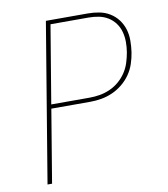

<svg xmlns="http://www.w3.org/2000/svg" viewBox="-82 -805 765 874"><g transform="rotate(-10 300.0 -367.5)"><path d="M67 0 189 -735H383Q410 -735 436 -730Q462 -725 484 -711.5Q506 -698 521.5 -677.5Q537 -657 544.5 -632.5Q552 -608 552 -580.5Q552 -553 548 -526Q544 -500 535.5 -474.5Q527 -449 511.5 -426.5Q496 -404 474 -386Q452 -368 427 -357Q402 -346 376 -341.5Q350 -337 324 -337H144L88 0ZM324 -356Q348 -356 371.5 -360Q395 -364 418 -374Q441 -384 460.5 -400.5Q480 -417 494 -438Q508 -459 515.5 -482.5Q523 -506 527 -529Q531 -553 531 -577Q531 -601 525 -623.5Q519 -646 505.5 -664.5Q492 -683 472.5 -695Q453 -707 430 -711.5Q407 -716 383 -716H207L147 -356Z"/></g></svg>

Font: Iosevka Curly Thin Extended
Style: Italic
Weight: 100
Width: 7
Italic angle: -9°
Monospace: yes
Designer: Belleve Invis
Foundry: Belleve Invis
Version: Version 11.1.0; ttfautohint (v1.8.3)